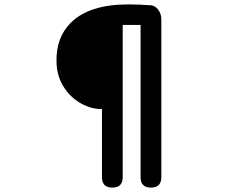

<svg xmlns="http://www.w3.org/2000/svg" viewBox="-20 -794 1040 870"><path d="M489 56Q442 56 442 9V-300H435Q396 -300 353 -322Q304 -348 274 -392Q237 -445 236 -515Q234 -624 300 -690Q383 -774 561 -774Q610 -774 666 -770Q684 -767 697 -750Q711 -731 711 -706V-353V9Q711 56 664 56Q617 56 617 9V-681H536V9Q536 56 489 56Z"/></svg>

Font: GenSenRounded TW B
Style: Regular
Weight: 700
Version: Version 1.501;PS 1;hotconv 16.6.51;makeotf.lib2.5.65220